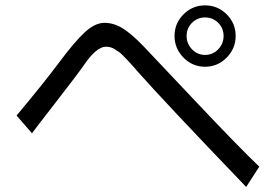

<svg xmlns="http://www.w3.org/2000/svg" viewBox="-20 -744 1040 730"><path d="M43 -304.7Q144.5 -425.8 204.6 -506.3Q264.6 -586.9 303.2 -622.1Q341.8 -657.2 377 -657.2Q412.1 -657.2 445.8 -636.7Q479.5 -616.2 526.4 -567.4Q532.2 -561.5 711.4 -371.6Q890.6 -181.6 965.8 -110.4L916 -33.2Q605.5 -356.4 501 -474.6Q489.3 -489.3 465.3 -514.6Q441.4 -540 435.1 -544.4Q428.7 -548.8 415 -557.6Q401.4 -566.4 382.8 -566.4Q346.7 -566.4 298.8 -496.1Q280.3 -468.8 195.8 -359.9Q111.3 -251 101.6 -237.3ZM677.7 -524.9Q643.6 -559.6 643.6 -607.4Q643.6 -655.3 677.7 -689.5Q711.9 -723.6 759.8 -723.6Q807.6 -723.6 841.8 -689.5Q876 -655.3 876 -607.4Q876 -559.6 841.8 -524.9Q807.6 -490.2 759.8 -490.2Q711.9 -490.2 677.7 -524.9ZM710 -657.2Q689.5 -636.7 689.5 -607.4Q689.5 -578.1 710 -556.6Q730.5 -535.2 759.8 -535.2Q789.1 -535.2 809.6 -556.6Q830.1 -578.1 830.1 -607.4Q830.1 -636.7 809.6 -657.2Q789.1 -677.7 759.8 -677.7Q730.5 -677.7 710 -657.2Z"/></svg>

Font: GenEi M Gothic v2 Regular
Style: Regular
Weight: 400
Version: Version 2.0